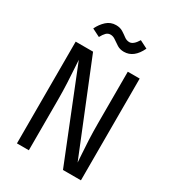

<svg xmlns="http://www.w3.org/2000/svg" viewBox="-215 -1034 1044 1154"><g transform="rotate(30 307.5 -457.0)"><path d="M405.1 0 156.4 -621Q156.9 -605.6 160 -562.8Q163.1 -520 165.6 -464.4Q168.2 -408.7 168.2 -353.8V0H85.6V-706.2H206.2L459 -82.6Q458.5 -97.4 455.4 -137.2Q452.3 -176.9 449.7 -233.1Q447.2 -289.2 447.2 -352.8V-706.2H529.7V0ZM366.2 -797.9Q339 -797.9 319.2 -810.3Q299.5 -822.6 282.3 -835.1Q265.1 -847.7 246.7 -847.7Q229.2 -847.7 216.9 -835.4Q204.6 -823.1 192.3 -800L137.4 -827.7Q154.9 -864.1 182.3 -889Q209.7 -913.8 247.2 -913.8Q275.4 -913.8 294.9 -901.5Q314.4 -889.2 330.5 -876.9Q346.7 -864.6 366.2 -864.6Q393.3 -864.6 420.5 -909.7L474.9 -882.1Q435.4 -797.9 366.2 -797.9Z"/></g></svg>

Font: FiraCode Nerd Font
Style: Regular
Weight: 400
Designer: Carrois Corporate, Edenspiekermann AG, Nikita Prokopov
Foundry: Carrois Corporate, Edenspiekermann AG, Nikita Prokopov
Version: Version 6.002;Nerd Fonts 2.2.2